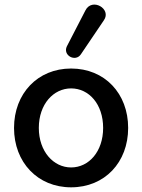

<svg xmlns="http://www.w3.org/2000/svg" viewBox="-20 -791 608 821"><path d="M284 10C428 10 528 -97 528 -244C528 -391 428 -498 284 -498C141 -498 40 -391 40 -244C40 -97 141 10 284 10ZM284 -75C209 -75 146 -143 146 -244C146 -346 209 -413 284 -413C360 -413 421 -346 421 -244C421 -143 360 -75 284 -75ZM326 -559 424 -704C459 -753 373 -803 345 -746L266 -593C247 -554 303 -524 326 -559Z"/></svg>

Font: SN Pro Medium
Style: Regular
Weight: 500
Designer: Tobias Whetton
Foundry: Supernotes
Version: Version 1.003;Glyphs 3.3 (3324)